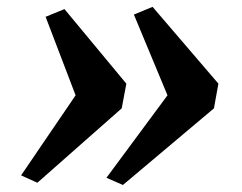

<svg xmlns="http://www.w3.org/2000/svg" viewBox="-20 -583 706 560"><path d="M338.5 -43.5 290.5 -64.5 468.5 -305 370.5 -540.5 425 -563 617 -339 604 -267ZM89 -50 41.5 -71.5 200.5 -305 113 -534 168 -556.5 348.5 -339 335 -267Z"/></svg>

Font: Merriweather 60pt Black
Style: Italic
Weight: 900
Italic angle: -7.8°
Version: Version 2.101